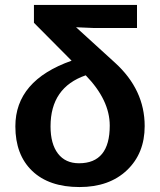

<svg xmlns="http://www.w3.org/2000/svg" viewBox="-20 -745 646 775"><path d="M423 -238Q423 -341 326 -441Q184 -392 184 -235Q184 -164 214 -125Q244 -86 299 -86Q423 -86 423 -238ZM533 -632H358L287 -635L444 -492Q564 -383 564 -236Q564 -126 492.5 -58Q421 10 301 10Q178 10 110 -55Q42 -120 42 -235Q42 -420 269 -500L117 -653V-725H533Z"/></svg>

Font: Libra Sans
Style: Bold
Weight: 700
Foundry: Context Ltd
Version: Version 1.000